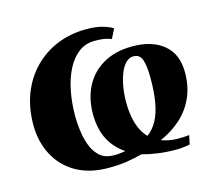

<svg xmlns="http://www.w3.org/2000/svg" viewBox="-85 -650 856 765"><g transform="rotate(-15 343.0 -267.5)"><path d="M274.5 10.5Q195.5 10.5 140.2 -21.5Q85 -53.5 56.5 -108.8Q28 -164 28 -232Q28 -302 50.2 -359.8Q72.5 -417.5 113.2 -459.2Q154 -501 209.2 -523.8Q264.5 -546.5 330.5 -546.5Q371 -546.5 398.5 -538.2Q426 -530 438.5 -521L419 -482Q410.5 -485.5 401 -488Q391.5 -490.5 379.5 -491.8Q367.5 -493 350.5 -493Q312.5 -493 284 -471.5Q255.5 -450 236.2 -412Q217 -374 207.5 -325.2Q198 -276.5 198 -222.5Q198 -198 201.8 -166.2Q205.5 -134.5 215.8 -104.8Q226 -75 246.5 -54.8Q267 -34.5 299.5 -33Q309 -32 322.8 -33Q336.5 -34 355 -37Q323 -59 304 -86.2Q285 -113.5 276.8 -145Q268.5 -176.5 268.5 -212Q268.5 -276.5 294.2 -326.2Q320 -376 369.8 -404.5Q419.5 -433 489.5 -433Q571 -433 618.5 -393.5Q666 -354 666 -279.5Q666 -220 645.2 -174.5Q624.5 -129 587.8 -96.2Q551 -63.5 503 -42.5Q516 -37.5 533 -34Q550 -30.5 569.5 -30.5Q580 -30.5 594 -31Q608 -31.5 617.5 -33L609.5 4Q601.5 6 584.5 8Q567.5 10 555.5 10Q512.5 10 477.5 5Q442.5 0 414 -8Q378.5 1 347 5.8Q315.5 10.5 274.5 10.5ZM483.5 -393.5Q465.5 -393.5 451.5 -379Q437.5 -364.5 428 -340.2Q418.5 -316 413.5 -286Q408.5 -256 408.5 -224Q408.5 -192 413.5 -163.8Q418.5 -135.5 429 -112.5Q439.5 -89.5 456 -73Q481.5 -91.5 497.2 -121.2Q513 -151 520.2 -193.2Q527.5 -235.5 527.5 -290.5Q527.5 -342.5 518.5 -368Q509.5 -393.5 483.5 -393.5Z"/></g></svg>

Font: Merriweather 72pt Black
Style: Italic
Weight: 900
Italic angle: -7.8°
Version: Version 2.101